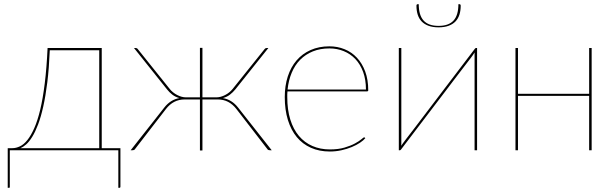

<svg xmlns="http://www.w3.org/2000/svg" viewBox="-20 -720 2947 920"><path d="M455.5 -490H467.5V-10H557V174.5Q557 180 551.5 180H547V0H27V176.5Q27 180 23.5 180H17V-10H39Q57 -10 75.5 -18.8Q94 -27.5 111.2 -49Q128.5 -70.5 144.2 -106Q160 -141.5 172.8 -194.8Q185.5 -248 194.5 -321Q203.5 -394 208 -490ZM218.5 -479Q215 -393 206.8 -326.2Q198.5 -259.5 187.2 -209.2Q176 -159 162.5 -123.5Q149 -88 134.5 -64.5Q120 -41 105.5 -28.2Q91 -15.5 78 -10H455.5V-479Z M793.5 -293.5Q807.5 -276 829 -264.8Q850.5 -253.5 871.5 -253.5H938V-490.5H950V-253.5H1016.5Q1037.5 -253.5 1059 -264.8Q1080.5 -276 1094.5 -293.5L1248 -485Q1251.5 -490 1258 -490H1266L1107.5 -291.5Q1096 -277.5 1081.8 -266.5Q1067.5 -255.5 1048 -250Q1091 -242.5 1120.5 -205L1282 0H1273.5Q1265 0 1262 -4.5L1112.5 -198Q1095.5 -220 1073.2 -231.8Q1051 -243.5 1023 -243.5H950V1H938V-243.5H865Q837 -243.5 814.8 -231.8Q792.5 -220 775.5 -198L626 -4.5Q623 0 614.5 0H606L767.5 -205Q797 -242.5 839.5 -250Q820 -255.5 805.8 -266.5Q791.5 -277.5 780.5 -291.5L622 -490H630Q636.5 -490 640 -485Z M1558.5 -498Q1597 -498 1631 -484.2Q1665 -470.5 1690.2 -443.5Q1715.5 -416.5 1730 -377.2Q1744.5 -338 1744.5 -287Q1744.5 -284.5 1742.8 -283.2Q1741 -282 1738.5 -282H1357.5Q1356.5 -275 1356.5 -268.5Q1356.5 -262 1356.5 -255Q1356.5 -194 1371 -147.2Q1385.5 -100.5 1412.2 -68.8Q1439 -37 1476.8 -20.5Q1514.5 -4 1560.5 -4Q1601.5 -4 1631.5 -13Q1661.5 -22 1681.5 -33Q1701.5 -44 1712 -53Q1722.5 -62 1724.5 -62Q1726.5 -62 1728.5 -60L1730.5 -58Q1722 -47.5 1705.2 -36.2Q1688.5 -25 1665.8 -15.5Q1643 -6 1616 0Q1589 6 1560.5 6Q1510 6 1470 -11.8Q1430 -29.5 1402.2 -63Q1374.5 -96.5 1359.5 -145Q1344.5 -193.5 1344.5 -255Q1344.5 -309 1359 -353.8Q1373.5 -398.5 1401 -430.5Q1428.5 -462.5 1468.2 -480.2Q1508 -498 1558.5 -498ZM1558.5 -488Q1514.5 -488 1479.2 -473.8Q1444 -459.5 1418.5 -433.8Q1393 -408 1377.8 -371.5Q1362.5 -335 1358 -291H1733.5Q1733.5 -338.5 1720 -375.2Q1706.5 -412 1682.8 -437Q1659 -462 1627 -475Q1595 -488 1558.5 -488Z M1891 0ZM1891 0V-490H1903V-40Q1903 -35 1903 -30.5Q1903 -26 1902.5 -21.5L1911.5 -34.5Q1912 -35.5 1927.2 -55.5Q1942.5 -75.5 1967 -107.2Q1991.5 -139 2022.2 -179.8Q2053 -220.5 2085 -262.5Q2160 -361.5 2255.5 -486.5Q2258 -490 2261 -490H2266V0H2254V-450V-468.5L2245.5 -455.5Q2245 -454.5 2238 -445.2Q2231 -436 2218.8 -420Q2206.5 -404 2190 -382.5Q2173.5 -361 2154.5 -336Q2135.5 -311 2114.5 -283.2Q2093.5 -255.5 2072 -227.5Q1997 -128.5 1901.5 -3.5Q1899 0 1896 0ZM2081.5 -596Q2130 -596 2153.2 -621.5Q2176.5 -647 2176.5 -700H2181.5Q2184 -700 2185.8 -698.2Q2187.5 -696.5 2187.5 -692.5Q2187.5 -669 2181.5 -650Q2175.5 -631 2162.8 -617.5Q2150 -604 2129.8 -596.5Q2109.5 -589 2081.5 -589Q2053.5 -589 2033.2 -596.5Q2013 -604 2000.2 -617.5Q1987.5 -631 1981.5 -650Q1975.5 -669 1975.5 -692.5Q1975.5 -696.5 1977.2 -698.2Q1979 -700 1981.5 -700H1986.5Q1986.5 -647 2009.8 -621.5Q2033 -596 2081.5 -596Z M2815 -490V0H2803V-260.5H2462V0H2450V-490H2462V-270.5H2803V-490Z"/></svg>

Font: Lato Hairline
Style: Regular
Weight: 100
Designer: Lukasz Dziedzic
Foundry: tyPoland Lukasz Dziedzic
Version: Version 2.007; 2014-02-27